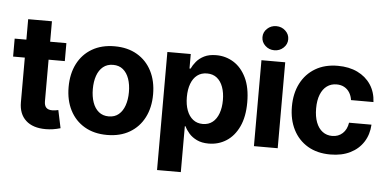

<svg xmlns="http://www.w3.org/2000/svg" viewBox="-60 -890 2442 1215"><g transform="rotate(5 1161.5 -282.5)"><path d="M334 -545.9V-431.8H5.5V-545.9ZM79.9 -675.8H230.9V-168Q230.9 -140.7 243.2 -127.7Q255.5 -114.6 282.4 -114.6Q291 -114.6 301.8 -116.2Q312.6 -117.8 320.1 -119.7L344.1 -6.4Q319.2 0.9 296.1 4.3Q272.9 7.7 250.3 7.7Q168.8 7.7 124.4 -33.1Q79.9 -73.9 79.9 -147.9Z M640.3 10.5Q557.5 10.5 497.3 -24.8Q437.1 -60.1 404.6 -123.4Q372.2 -186.7 372.2 -270.7Q372.2 -355.3 404.6 -418.7Q437.1 -482.1 497.3 -517.4Q557.5 -552.7 640.3 -552.7Q723.3 -552.7 783.5 -517.4Q843.8 -482.1 876.3 -418.7Q908.9 -355.3 908.9 -270.7Q908.9 -186.7 876.3 -123.4Q843.8 -60.1 783.5 -24.8Q723.3 10.5 640.3 10.5ZM640.9 -107.4Q678.8 -107.4 704.1 -128.6Q729.4 -149.8 742.3 -187Q755.2 -224.1 755.2 -271.3Q755.2 -319.1 742.3 -356Q729.4 -392.8 704.1 -413.8Q678.8 -434.8 640.9 -434.8Q603.1 -434.8 577.4 -413.8Q551.7 -392.8 538.8 -356Q525.9 -319.1 525.9 -271.3Q525.9 -224.1 538.8 -187Q551.7 -149.8 577.4 -128.6Q603.1 -107.4 640.9 -107.4Z M975.5 204.1V-545.9H1124.1V-453.7H1131Q1141.1 -476.1 1160.1 -499Q1179 -522 1209.8 -537.4Q1240.6 -552.7 1286.2 -552.7Q1346.3 -552.7 1396.3 -521.7Q1446.4 -490.6 1476.7 -428.3Q1506.9 -365.9 1506.9 -272.1Q1506.9 -181 1477.6 -118.3Q1448.3 -55.6 1398.1 -23.4Q1347.9 8.8 1285.4 8.8Q1241.7 8.8 1211 -6Q1180.3 -20.7 1160.8 -42.8Q1141.4 -64.9 1131 -87.5H1126.5V204.1ZM1237.8 -111.5Q1275.1 -111.5 1300.4 -132Q1325.8 -152.4 1338.9 -188.8Q1352.1 -225.2 1352.1 -272.5Q1352.1 -319.8 1339 -355.8Q1326 -391.8 1300.7 -412.1Q1275.5 -432.4 1237.8 -432.4Q1201.2 -432.4 1175.6 -412.8Q1150 -393.2 1136.6 -357.3Q1123.1 -321.4 1123.1 -272.5Q1123.1 -224.1 1136.7 -188Q1150.2 -151.9 1175.9 -131.7Q1201.6 -111.5 1237.8 -111.5Z M1573.1 0V-545.9H1724.1V0ZM1648.5 -615.6Q1614.7 -615.6 1590.7 -638.1Q1566.7 -660.5 1566.7 -692.2Q1566.7 -724.1 1590.7 -746.4Q1614.7 -768.8 1648.5 -768.8Q1682.3 -768.8 1706.3 -746.4Q1730.4 -724.1 1730.4 -692.3Q1730.4 -660.5 1706.3 -638.1Q1682.3 -615.6 1648.5 -615.6Z M2058.8 10.5Q1975 10.5 1914.9 -25.2Q1854.8 -61 1822.7 -124.4Q1790.6 -187.7 1790.6 -270.7Q1790.6 -354.5 1823 -417.9Q1855.4 -481.3 1915.5 -517Q1975.6 -552.7 2058.4 -552.7Q2129.8 -552.7 2183.4 -526.8Q2237 -500.9 2268.2 -454Q2299.3 -407 2302.3 -343.8H2159.8Q2155.8 -371 2143 -391.5Q2130.2 -412 2109.4 -423.4Q2088.6 -434.8 2060.5 -434.8Q2025.5 -434.8 1999.4 -415.8Q1973.3 -396.9 1958.8 -360.5Q1944.3 -324.2 1944.3 -272.5Q1944.3 -220.6 1958.6 -183.6Q1972.9 -146.6 1999.1 -127Q2025.3 -107.4 2060.5 -107.4Q2099.6 -107.4 2126.4 -132Q2153.2 -156.6 2159.8 -200.2H2302.3Q2299 -137.5 2268.6 -90Q2238.2 -42.5 2184.9 -16Q2131.6 10.5 2058.8 10.5Z"/></g></svg>

Font: Inter Tight
Style: Regular
Weight: 400
Designer: Rasmus Andersson
Foundry: rsms
Version: Version 3.002